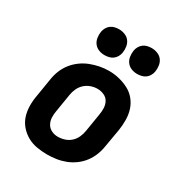

<svg xmlns="http://www.w3.org/2000/svg" viewBox="-179 -885 958 1019"><g transform="rotate(30 300.0 -375.5)"><path d="M256 8Q224 8 192.5 2.5Q161 -3 134.5 -18Q108 -33 88 -56Q68 -79 58.5 -108Q49 -137 48.5 -169.5Q48 -202 54 -234L72 -344Q76 -372 86.5 -399Q97 -426 115 -449.5Q133 -473 157.5 -491Q182 -509 209 -519.5Q236 -530 264 -535.5Q292 -541 320 -541Q353 -541 383.5 -533.5Q414 -526 441 -512Q468 -498 487.5 -474.5Q507 -451 516.5 -422Q526 -393 526.5 -360.5Q527 -328 522 -296L503 -186Q499 -158 488.5 -131Q478 -104 460.5 -80.5Q443 -57 418.5 -39Q394 -21 366.5 -10.5Q339 0 311 4Q283 8 256 8ZM258 -102Q279 -102 299.5 -108.5Q320 -115 336 -129.5Q352 -144 361 -164Q370 -184 373 -204L391 -314Q395 -335 394 -356Q393 -377 383.5 -394Q374 -411 355 -419.5Q336 -428 315 -428Q295 -428 275 -421Q255 -414 239 -399.5Q223 -385 214 -365.5Q205 -346 202 -326L184 -216Q180 -195 181 -174.5Q182 -154 191.5 -137Q201 -120 219 -111Q237 -102 258 -102ZM456 -601Q437 -601 420 -608Q403 -615 392.5 -629Q382 -643 379 -661.5Q376 -680 379 -699Q381 -712 388 -724.5Q395 -737 406 -745Q417 -753 430 -756Q443 -759 456 -759Q475 -759 492.5 -752Q510 -745 520.5 -731Q531 -717 534 -698.5Q537 -680 534 -661Q532 -648 525 -635.5Q518 -623 507 -615Q496 -607 482.5 -604Q469 -601 456 -601ZM256 -601Q237 -601 220 -608Q203 -615 192.5 -629Q182 -643 179 -661.5Q176 -680 179 -699Q181 -712 188 -724.5Q195 -737 206 -745Q217 -753 230 -756Q243 -759 256 -759Q275 -759 292.5 -752Q310 -745 320.5 -731Q331 -717 334 -698.5Q337 -680 334 -661Q332 -648 325 -635.5Q318 -623 307 -615Q296 -607 282.5 -604Q269 -601 256 -601Z"/></g></svg>

Font: Iosevka Curly XBdEx
Style: Italic
Weight: 800
Width: 7
Italic angle: -9°
Monospace: yes
Designer: Belleve Invis
Foundry: Belleve Invis
Version: Version 11.1.0; ttfautohint (v1.8.3)